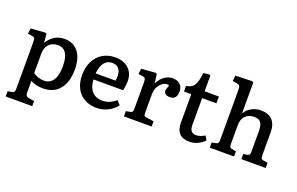

<svg xmlns="http://www.w3.org/2000/svg" viewBox="-111 -1230 2958 1910"><g transform="rotate(20 1368.0 -275.0)"><path d="M33 216V160L78 153Q93 151 99.5 140.5Q106 130 106 106V-377Q106 -414 99.5 -426Q93 -438 70 -441L27 -447L35 -505L187 -516L202 -509L208 -420H211Q245 -471 288 -497Q331 -523 391 -523Q483 -523 535.5 -457Q588 -391 588 -272Q588 -137 526.5 -61.5Q465 14 350 14Q313 14 278.5 5.5Q244 -3 220 -18V104Q220 128 227 138.5Q234 149 253 152L314 162V216ZM336 -62Q398 -62 431.5 -112.5Q465 -163 465 -259Q465 -442 349 -442Q288 -442 254 -404.5Q220 -367 220 -303V-101Q239 -84 271.5 -73Q304 -62 336 -62Z M920 14Q844 14 788.5 -18Q733 -50 703.5 -108.5Q674 -167 674 -246Q674 -331 706 -393Q738 -455 795 -489Q852 -523 928 -523Q1016 -523 1069 -473.5Q1122 -424 1122 -341Q1122 -296 1109 -242H796Q799 -162 839.5 -117.5Q880 -73 948 -73Q989 -73 1025 -88.5Q1061 -104 1090 -131L1129 -89Q1094 -42 1038.5 -14Q983 14 920 14ZM795 -306H1006Q1010 -326 1010 -352Q1010 -405 986.5 -433Q963 -461 917 -461Q863 -461 832.5 -420.5Q802 -380 795 -306Z M1206 0V-56L1252 -64Q1268 -67 1273 -76.5Q1278 -86 1278 -112V-378Q1278 -413 1272 -425Q1266 -437 1244 -440L1198 -446L1205 -504L1356 -516L1369 -508L1380 -418H1383Q1410 -468 1449 -495.5Q1488 -523 1535 -523Q1584 -523 1613 -495.5Q1642 -468 1642 -422Q1642 -336 1569 -336Q1538 -336 1522 -349Q1506 -362 1506 -383Q1506 -403 1524 -441Q1495 -455 1464.5 -438Q1434 -421 1413 -385Q1392 -349 1392 -304V-110Q1392 -86 1396.5 -77.5Q1401 -69 1418 -67L1500 -55V0Z M1902 14Q1760 14 1760 -137V-437H1683V-497Q1740 -502 1766 -543.5Q1792 -585 1800 -675L1860 -683L1875 -676V-509H2026V-437H1875V-150Q1875 -70 1942 -70Q1989 -70 2034 -100L2060 -56Q2028 -23 1987.5 -4.5Q1947 14 1902 14Z M2115 0V-55L2158 -63Q2175 -66 2180.5 -76Q2186 -86 2186 -111V-634Q2186 -669 2178.5 -679.5Q2171 -690 2144 -695L2103 -701L2109 -760L2288 -766L2300 -755V-438L2301 -431Q2324 -472 2369 -497.5Q2414 -523 2467 -523Q2549 -523 2590.5 -478Q2632 -433 2632 -352V-103Q2632 -81 2637.5 -73.5Q2643 -66 2663 -62L2707 -55V0H2449V-54L2489 -61Q2507 -65 2512.5 -72.5Q2518 -80 2518 -103V-318Q2518 -384 2497.5 -411.5Q2477 -439 2426 -439Q2369 -439 2334.5 -404Q2300 -369 2300 -306V-107Q2300 -85 2305 -75.5Q2310 -66 2325 -63L2372 -54V0Z"/></g></svg>

Font: Literata 12pt Medium
Style: Regular
Weight: 500
Designer: Latin by Veronika Burian and Jose Scaglione. Greek by Irene Vlachou. Cyrillic by Vera Evstafieva.
Foundry: TypeTogether
Version: Version 3.002